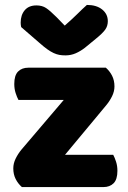

<svg xmlns="http://www.w3.org/2000/svg" viewBox="-20 -760 521 780"><path d="M69 0Q53 -14 43.5 -33Q34 -52 34 -76Q34 -96 43.5 -115.5Q53 -135 67 -152L239 -354H55Q49 -365 43.5 -382Q38 -399 38 -419Q38 -454 53.5 -469.5Q69 -485 95 -485H410Q426 -471 435.5 -452Q445 -433 445 -409Q445 -389 435.5 -369.5Q426 -350 412 -333L244 -131H440Q446 -120 451.5 -103Q457 -86 457 -66Q457 -31 441.5 -15.5Q426 0 400 0ZM243 -656Q276 -685 295 -704Q314 -723 333 -740Q372 -740 395 -721.5Q418 -703 418 -674Q418 -654 407 -639Q396 -624 370 -603L325 -566Q307 -552 287.5 -543.5Q268 -535 246 -535Q232 -535 221 -537Q210 -539 198 -544.5Q186 -550 172 -560Q158 -570 140 -586L66 -650Q65 -655 64.5 -659Q64 -663 64 -668Q64 -699 80.5 -718.5Q97 -738 128 -738Q151 -738 167 -727.5Q183 -717 209 -691Z"/></svg>

Font: Baloo Cyrillic
Style: Regular
Weight: 400
Designer: Ek Type, Denis Ignatov
Foundry: Ek Type
Version: Version 1.50 July 26, 2019